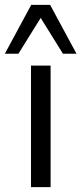

<svg xmlns="http://www.w3.org/2000/svg" viewBox="-49 -773 336 793"><path d="M79 0H160V-502H79ZM-29 -551H27L119 -699L211 -551H267L158 -753H80Z"/></svg>

Font: Poppy and Pepper
Style: Regular
Weight: 400
Designer: Thy Ha
Foundry: Thy Ha
Version: Version 0.001;Glyphs 3.2 (3227)